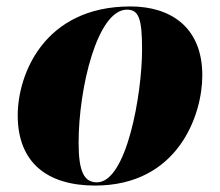

<svg xmlns="http://www.w3.org/2000/svg" viewBox="-20 -566 682 596"><path d="M275 10C532 10 608 -208 608 -332C608 -484 507 -546 385 -546C116 -546 35 -334 35 -208C35 -60 128 10 275 10ZM281 0C242 0 224 -31 224 -123C224 -292 282 -536 374 -536C411 -536 421 -508 421 -412C421 -274 373 0 281 0Z"/></svg>

Font: Noto Serif Display Black
Style: Italic
Weight: 900
Italic angle: -12°
Designer: Monotype Design Team
Foundry: Monotype Imaging Inc.
Version: Version 2.009